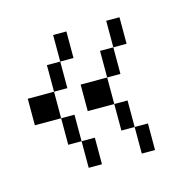

<svg xmlns="http://www.w3.org/2000/svg" viewBox="-52 -341 324 341"><g transform="rotate(-15 109.5 -170.0)"><path d="M72.8 -48.3V-97.2H97.2V-48.3ZM170.4 -48.3V-97.2H194.8V-48.3ZM48.3 -97.2V-146H72.8V-97.2ZM146 -97.2V-146H170.4V-97.2ZM0 -146V-194.8H48.3V-146ZM97.2 -146V-194.8H146V-146ZM48.3 -194.8V-243.7H72.8V-194.8ZM146 -194.8V-243.7H170.4V-194.8ZM72.8 -243.7V-292.5H97.2V-243.7ZM170.4 -243.7V-292.5H194.8V-243.7Z"/></g></svg>

Font: FS Mondwest Regular
Style: Regular
Weight: 400
Designer: NZWStudios2024
Foundry: https://fontstruct.com
Version: Version 1.0